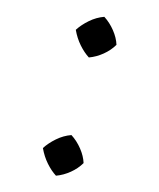

<svg xmlns="http://www.w3.org/2000/svg" viewBox="-37 -402 362 436"><g transform="rotate(5 144.0 -183.5)"><path d="M106 1Q95 -9 85.5 -24.5Q76 -40 71 -59Q82 -71 98.5 -81Q115 -91 133 -94Q146 -82 155 -65.5Q164 -49 166 -33Q155 -20 139 -11Q123 -2 106 1ZM157 -273Q146 -283 136.5 -298.5Q127 -314 122 -333Q133 -345 149.5 -355Q166 -365 184 -368Q197 -356 206 -339.5Q215 -323 217 -307Q206 -294 190 -285Q174 -276 157 -273Z"/></g></svg>

Font: Piazzolla 8pt ExtraLight
Style: Italic
Weight: 250
Italic angle: -11.3°
Designer: Juan Pablo del Peral
Foundry: Huerta Tipografica
Version: Version 2.001